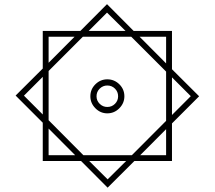

<svg xmlns="http://www.w3.org/2000/svg" viewBox="-20 -742 1019 912"><path d="M365.2 22.9H183.1V-159.2L54.2 -288.1L183.1 -416.5V-595.2H361.8L488.3 -722.2L614.7 -595.2H796.9V-413.1L925.8 -284.7L796.9 -155.8V22.9H618.2L491.2 149.4ZM401.4 -595.2H576.2L488.3 -682.1ZM769 -440.9V-567.4H643.1ZM210.9 -443.8 334 -567.4H210.9ZM210.9 -404.8V-170.9L376 -4.9H606.4L769 -168V-401.9L603.5 -567.4H373.5ZM183.1 -377 93.8 -287.6 183.1 -198.2ZM796.9 -374.5V-195.8L886.2 -285.2ZM409.2 -284.7Q409.2 -317.9 433.1 -341.6Q457 -365.2 489.7 -365.2Q522.9 -365.2 546.9 -341.6Q570.8 -317.9 570.8 -284.7Q570.8 -252 546.9 -227.8Q522.9 -203.6 489.7 -203.6Q457 -203.6 433.1 -227.8Q409.2 -252 409.2 -284.7ZM438.5 -284.7Q438.5 -263.7 453.6 -248.8Q468.8 -233.9 489.7 -233.9Q511.2 -233.9 526.1 -248.8Q541 -263.7 541 -284.7Q541 -306.2 526.1 -321Q511.2 -335.9 489.7 -335.9Q468.8 -335.9 453.6 -321Q438.5 -306.2 438.5 -284.7ZM210.9 -131.3V-4.9H336.9ZM646 -4.9H769V-128.4ZM579.1 22.9H403.8L491.2 109.9Z"/></svg>

Font: Vazirmatn RD FD ExtraLight
Style: Regular
Weight: 200
Designer: Saber Rastikerdar
Foundry: Saber Rastikerdar
Version: Version 33.003